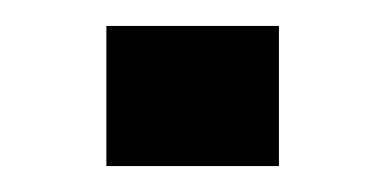

<svg xmlns="http://www.w3.org/2000/svg" viewBox="-20 -347 297 148"><path d="M195 -327V-219H62V-327Z"/></svg>

Font: Syne SemiBold
Style: Regular
Weight: 600
Designer: Lucas Descroix
Foundry: Bonjour Monde
Version: Version 2.200; ttfautohint (v1.8.4)